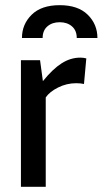

<svg xmlns="http://www.w3.org/2000/svg" viewBox="-20 -723 397 743"><path d="M61 -490H135L146 -409Q184 -456 218.5 -478Q253 -500 291 -500Q303 -500 314 -497L305 -398Q292 -401 275 -401Q238 -401 205 -384.5Q172 -368 157 -346V0H61ZM357 -576H277Q277 -605 258.5 -621Q240 -637 211 -637Q182 -637 163.5 -621Q145 -605 145 -576H65Q65 -629 102.5 -666Q140 -703 211 -703Q282 -703 319.5 -666Q357 -629 357 -576Z"/></svg>

Font: Cabin
Style: Regular
Weight: 400
Designer: Pablo Impallari
Foundry: Pablo Impallari. http://www.impallari.com Igino Marini. http://www.ikern.com
Version: Version 2.001